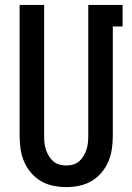

<svg xmlns="http://www.w3.org/2000/svg" viewBox="-20 -755 540 783"><path d="M250 8Q223 8 196.5 2.5Q170 -3 147 -16.5Q124 -30 106.5 -50.5Q89 -71 78.5 -95.5Q68 -120 64 -146.5Q60 -173 60 -200V-735H160V-200Q160 -186 161.5 -172Q163 -158 167.5 -144.5Q172 -131 179.5 -118.5Q187 -106 197.5 -97Q208 -88 222 -84Q236 -80 250 -80Q264 -80 278 -84Q292 -88 302.5 -97Q313 -106 320.5 -118.5Q328 -131 332.5 -144.5Q337 -158 338.5 -172Q340 -186 340 -200V-735H480V-647H440V-200Q440 -173 436 -146.5Q432 -120 421.5 -95.5Q411 -71 393.5 -50.5Q376 -30 353 -16.5Q330 -3 303.5 2.5Q277 8 250 8Z"/></svg>

Font: Iosevka Term Curly Semibold
Style: Regular
Weight: 600
Designer: Belleve Invis
Foundry: Belleve Invis
Version: Version 32.3.0